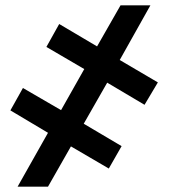

<svg xmlns="http://www.w3.org/2000/svg" viewBox="-20 -700 633 720"><path d="M19 -286 160 -202 46 0H160L246 -151L388 -68L436 -152L294 -236L382 -390L522 -307L572 -391L429 -475L544 -680H432L344 -526L202 -610L154 -524L296 -441L209 -287L66 -370Z"/></svg>

Font: Asimov Pro
Style: Ult
Weight: 900
Designer: Google
Version: Version 2.000980; 2014